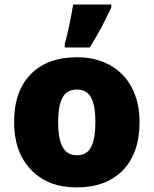

<svg xmlns="http://www.w3.org/2000/svg" viewBox="-20 -815 677 845"><path d="M594.2 -277.8Q594.2 -142.1 521.2 -66.2Q448.2 9.8 316.9 9.8Q190.9 9.8 116.5 -67.9Q42 -145.5 42 -277.8Q42 -413.1 115 -488Q188 -563 319.8 -563Q401.4 -563 463.9 -528.3Q526.4 -493.7 560.3 -429Q594.2 -364.3 594.2 -277.8ZM235.8 -277.8Q235.8 -206.5 254.9 -169.2Q273.9 -131.8 318.8 -131.8Q363.3 -131.8 381.6 -169.2Q399.9 -206.5 399.9 -277.8Q399.9 -348.6 381.3 -384.8Q362.8 -420.9 317.9 -420.9Q273.9 -420.9 254.9 -385Q235.8 -349.1 235.8 -277.8ZM265.1 -622.1Q274.9 -655.3 286.1 -709.7Q297.4 -764.2 301.8 -794.9H469.7V-782.2Q429.7 -694.3 375 -606H265.1Z"/></svg>

Font: Open Sans ExtBd
Style: Bold
Weight: 800
Foundry: Ascender Corporation
Version: Version 1.10